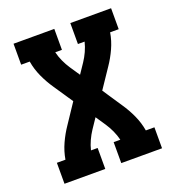

<svg xmlns="http://www.w3.org/2000/svg" viewBox="-133 -841 866 947"><g transform="rotate(-20 300.0 -367.5)"><path d="M44 0V-110H89Q96 -152 114 -191.5Q132 -231 156 -266L224 -368L156 -469Q132 -504 114 -543.5Q96 -583 89 -625H44V-735H258V-625H223Q229 -600 240 -576Q251 -552 265 -531L300 -479L335 -531Q349 -552 360 -576Q371 -600 377 -625H342V-735H556V-625H511Q504 -583 486 -543.5Q468 -504 444 -469L376 -368L444 -266Q468 -231 486 -191.5Q504 -152 511 -110H556V0H342V-110H377Q371 -135 360 -159Q349 -183 335 -204L300 -256L265 -204Q251 -183 240 -159Q229 -135 223 -110H258V0Z"/></g></svg>

Font: Iosevka Curly Slab XBdEx
Style: Regular
Weight: 800
Width: 7
Monospace: yes
Designer: Belleve Invis
Foundry: Belleve Invis
Version: Version 11.0.0; ttfautohint (v1.8.3)